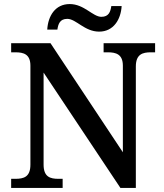

<svg xmlns="http://www.w3.org/2000/svg" viewBox="-20 -927 810 947"><path d="M469 -771C540 -771 576 -831 580 -897H529C525 -870 517 -844 480 -844C438 -844 395 -907 324 -907C252 -907 217 -848 213 -781H263C267 -808 275 -834 312 -834C355 -834 397 -771 469 -771ZM35 0H289V-45H268C228 -45 195 -54 195 -115V-569L574 0H650V-599C650 -660 684 -669 724 -669H745V-714H491V-669H512C551 -669 586 -660 586 -603V-176L229 -714H35V-669H56C96 -669 130 -660 130 -603V-115C130 -54 97 -45 56 -45H35Z"/></svg>

Font: Noto Serif Medium
Style: Regular
Weight: 500
Designer: Monotype Design Team
Foundry: Monotype Imaging Inc.
Version: Version 2.013